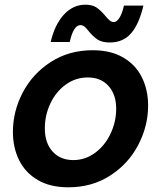

<svg xmlns="http://www.w3.org/2000/svg" viewBox="-20 -787 686 818"><path d="M35 -225Q35 -313 77 -393Q119 -473 196.5 -523Q274 -573 375 -573Q452 -573 505 -542Q558 -511 584.5 -457.5Q611 -404 611 -337Q611 -250 569 -169.5Q527 -89 449.5 -39Q372 11 271 11Q194 11 141 -20Q88 -51 61.5 -104.5Q35 -158 35 -225ZM475 -324Q475 -384 442.5 -420.5Q410 -457 354 -457Q302 -457 260 -426.5Q218 -396 194.5 -346Q171 -296 171 -240Q171 -178 204 -141.5Q237 -105 292 -105Q344 -105 386 -136.5Q428 -168 451.5 -218.5Q475 -269 475 -324ZM358 -654Q348 -667 340 -673.5Q332 -680 323 -680Q293 -680 277 -608H196Q213 -682 252 -724.5Q291 -767 344 -767Q374 -767 392 -754.5Q410 -742 429 -719Q441 -705 448.5 -699Q456 -693 465 -693Q477 -693 488.5 -710.5Q500 -728 508 -763H591Q572 -683 538 -644.5Q504 -606 448 -606Q414 -606 395 -619Q376 -632 358 -654Z"/></svg>

Font: Open Sauce Sans
Style: Bold Italic
Weight: 700
Italic angle: -10°
Designer: Alfredo Marco Pradil
Foundry: Creative Sauce Fz LLC
Version: Version 1.477